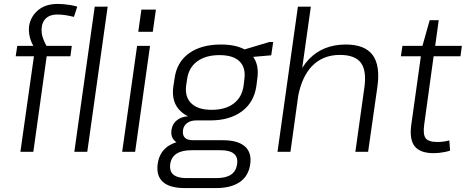

<svg xmlns="http://www.w3.org/2000/svg" viewBox="-20 -774 2375 979"><path d="M153 -487H60L68 -540H150Q145 -549 141 -558Q132 -579 129 -599.5Q126 -620 128 -639Q135 -688 173 -721Q211 -754 275 -754Q289 -754 306 -752.5Q323 -751 341 -748Q359 -745 374 -740L357 -688Q332 -694 311.5 -697Q291 -700 272 -700Q238 -700 217.5 -683.5Q197 -667 193 -637Q189 -605 200 -577Q206 -560 217 -540H346L339 -487H218L150 0H84ZM529 -740 425 0H359L463 -740Z M745 -540 669 0H603L679 -540ZM775 -725 759 -612H685L701 -725Z M1052 -160H980Q952 -160 934 -146.5Q916 -133 913 -110Q910 -85 922.5 -72Q935 -59 964 -59H1117Q1192 -59 1228 -28Q1264 3 1256 62Q1248 123 1203 154Q1158 185 1082 185H923Q846 185 811 154Q776 123 784 62Q792 3 836 -28Q855 -41 880 -49Q874 -52 870 -57Q850 -76 854 -110Q859 -144 885 -163Q906 -179 939 -181Q918 -191 902 -206Q852 -252 864 -334L870 -373Q881 -457 943.5 -502Q1006 -547 1106 -547Q1181 -547 1227 -522L1354 -560H1373L1363 -492L1271 -484Q1302 -441 1292 -373L1287 -334Q1275 -252 1213 -206Q1151 -160 1052 -160ZM1059 -214Q1129 -214 1171.5 -246Q1214 -278 1222 -337L1226 -370Q1234 -429 1201.5 -461Q1169 -493 1099 -493Q1029 -493 985.5 -461Q942 -429 934 -370L929 -337Q922 -279 956 -246.5Q990 -214 1059 -214ZM1085 134Q1180 134 1189 62Q1194 28 1173 10Q1152 -8 1105 -8H956Q859 -8 848 62Q844 90 856 108Q876 135 936 134Z M1838 -328Q1850 -414 1820 -454Q1790 -494 1713 -494Q1625 -494 1569 -435Q1520 -382 1501 -288L1461 0H1395L1499 -740H1565L1521 -428Q1537 -453 1557 -474Q1629 -547 1743 -547Q1840 -547 1880 -493.5Q1920 -440 1904 -329L1857 0H1792Z M2192 7Q2122 7 2094.5 -28Q2067 -63 2077 -137L2126 -487H2024L2032 -540H2134L2171 -671H2217L2199 -540H2335L2328 -487H2191L2143 -139Q2136 -88 2150.5 -69Q2165 -50 2211 -50Q2226 -50 2241 -52Q2256 -54 2271 -58L2275 -6Q2263 -2 2248 1Q2233 4 2219 5.5Q2205 7 2192 7Z"/></svg>

Font: Pathway Extreme 8pt Thin 12pt ExtraLight
Style: Italic
Weight: 250
Italic angle: -8°
Version: Version 1.001;gftools[0.9.26]